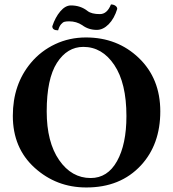

<svg xmlns="http://www.w3.org/2000/svg" viewBox="-20 -825 770 855"><path d="M424.8 -762.2Q457 -762.2 474.1 -805.2Q485.4 -805.2 493.7 -799.6Q502 -793.9 502 -785.2Q488.8 -742.2 463.9 -717Q439 -691.9 411.1 -691.9Q374 -691.9 346.2 -712.9Q320.3 -730 288.1 -730Q274.9 -730 267.3 -728Q259.8 -726.1 252 -717Q244.1 -708 238.8 -689.9Q212.9 -689.9 212.9 -708Q226.1 -748 248.5 -774.4Q271 -800.8 295.9 -800.8Q338.9 -800.8 370.1 -775.9Q387.7 -762.2 424.8 -762.2ZM351.1 -616.2Q279.3 -616.2 233.6 -545.2Q188 -474.1 188 -329.1Q188 -191.9 243.4 -112.1Q298.8 -32.2 383.8 -32.2Q459 -32.2 501 -107.2Q543 -182.1 543 -308.1Q543 -455.1 489 -535.6Q435.1 -616.2 351.1 -616.2ZM693.8 -329.1Q693.8 -182.1 607.9 -88.9Q516.1 10.3 363.8 9.8Q231 9.8 134 -78.1Q37.1 -166 37.1 -309.1Q37.1 -449.7 118.2 -545.9Q162.6 -598.6 225.8 -628.4Q289.1 -658.2 362.8 -658.2Q502.9 -658.2 598.4 -566.7Q693.8 -475.1 693.8 -329.1Z"/></svg>

Font: Linux Libertine
Style: Bold
Weight: 700
Designer: Philipp H. Poll
Foundry: Philipp H. Poll
Version: Version 5.0.3